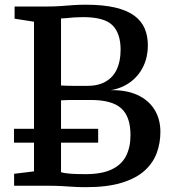

<svg xmlns="http://www.w3.org/2000/svg" viewBox="-20 -770 711 796"><path d="M121 -59.5V-680L40.5 -692.5V-743H176.5Q207 -743 233.2 -745Q259.5 -747 284.2 -748.8Q309 -750.5 334 -750.5Q407.5 -750.5 457.2 -738.8Q507 -727 536.8 -705Q566.5 -683 579.8 -652Q593 -621 593 -581.5Q593 -534.5 574.5 -495.5Q556 -456.5 521.5 -430.5Q487 -404.5 439 -396Q503 -397.5 549.2 -376.5Q595.5 -355.5 620.2 -316Q645 -276.5 645 -223Q645 -177.5 630 -136.2Q615 -95 580 -63Q545 -31 485.2 -12.5Q425.5 6 336.5 6Q307.5 6 284.5 4.5Q261.5 3 236 1.5Q210.5 0 174.5 0H38.5V-49.5ZM233 -415.5Q243 -415 257.5 -414.5Q272 -414 287.8 -414Q303.5 -414 317.8 -414Q332 -414 341.5 -414Q387.5 -414 418.2 -431.8Q449 -449.5 464.5 -483Q480 -516.5 480 -564Q480 -632 446 -665.5Q412 -699 324.5 -699Q306 -699 288.2 -697.8Q270.5 -696.5 256.2 -695Q242 -693.5 233 -693.5ZM233 -56Q244.5 -52.5 262 -50.8Q279.5 -49 298.8 -48.5Q318 -48 334 -48Q402.5 -48 443.5 -67.8Q484.5 -87.5 502.8 -123.8Q521 -160 521 -209.5Q521 -287 482.2 -321.2Q443.5 -355.5 357.5 -355.5Q345 -355.5 327.8 -355.5Q310.5 -355.5 292.2 -355.5Q274 -355.5 258.5 -355.2Q243 -355 233 -354ZM387 -236V-178.5H38V-236Z"/></svg>

Font: Merriweather 24pt Medium
Style: Regular
Weight: 500
Designer: Eben Sorkin
Foundry: Eben Sorkin
Version: Version 2.100